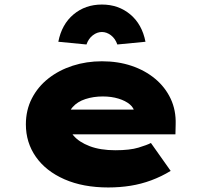

<svg xmlns="http://www.w3.org/2000/svg" viewBox="-20 -816 902 846"><path d="M457 10Q346 10 264 -26Q182 -62 138 -125Q94 -188 94 -268Q94 -331 120.5 -382.5Q147 -434 193.5 -470.5Q240 -507 300.5 -526.5Q361 -546 429 -546Q500 -546 559.5 -526Q619 -506 663.5 -469Q708 -432 732 -381Q756 -330 754 -268L753 -224H222L199 -333H592L573 -301V-319Q571 -340 552 -356Q533 -372 502 -381.5Q471 -391 433 -391Q392 -391 356.5 -379.5Q321 -368 300 -344Q279 -320 279 -284Q279 -248 303.5 -219Q328 -190 375 -172Q422 -154 488 -154Q552 -154 590 -165.5Q628 -177 645 -186L732 -63Q691 -38 646.5 -21.5Q602 -5 555 2.5Q508 10 457 10ZM361 -620 237 -632Q252 -709 304 -752.5Q356 -796 429 -796Q502 -796 554 -752.5Q606 -709 621 -632L497 -620Q488 -646 469 -660.5Q450 -675 429 -675Q408 -675 389 -660.5Q370 -646 361 -620Z"/></svg>

Font: Lexend Tera Black
Style: Regular
Weight: 900
Version: Version 1.007